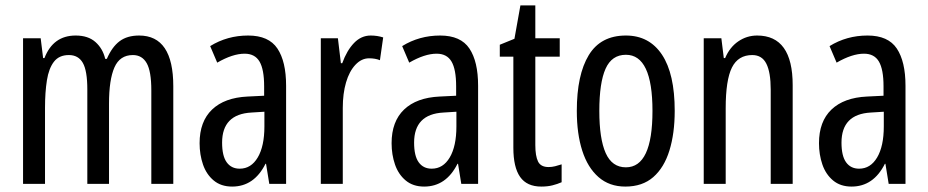

<svg xmlns="http://www.w3.org/2000/svg" viewBox="-20 -678 3422 708"><path d="M493 -547Q619 -547 619 -360V0H538V-345Q538 -415 521 -445Q504 -475 470 -475Q422 -475 402 -429.5Q382 -384 382 -296V0H302V-348Q302 -417 285.5 -446Q269 -475 234 -475Q198 -475 179 -450.5Q160 -426 153 -382Q146 -338 146 -281V0H65V-537H130L139 -464H144Q176 -547 259 -547Q305 -547 332 -523Q359 -499 368 -461H374Q393 -505 421 -526Q449 -547 493 -547Z M895 -547Q971 -547 1003 -499Q1035 -451 1035 -362V0H973L961 -74H959Q917 10 836 10Q795 10 768 -12.5Q741 -35 728.5 -71.5Q716 -108 716 -150Q716 -230 762 -274Q808 -318 893 -322L954 -325V-360Q954 -422 937 -451Q920 -480 882 -480Q838 -480 781 -447L755 -508Q818 -547 895 -547ZM907 -263Q799 -257 799 -152Q799 -103 816 -79.5Q833 -56 864 -56Q906 -56 930.5 -97.5Q955 -139 955 -212V-266Z M1347 -547Q1371 -547 1393 -540L1381 -456Q1364 -463 1341 -463Q1313 -463 1290.5 -439Q1268 -415 1256 -374Q1244 -333 1244 -280V0H1163V-537H1226L1237 -445H1242Q1259 -492 1285.5 -519.5Q1312 -547 1347 -547Z M1603 -547Q1679 -547 1711 -499Q1743 -451 1743 -362V0H1681L1669 -74H1667Q1625 10 1544 10Q1503 10 1476 -12.5Q1449 -35 1436.5 -71.5Q1424 -108 1424 -150Q1424 -230 1470 -274Q1516 -318 1601 -322L1662 -325V-360Q1662 -422 1645 -451Q1628 -480 1590 -480Q1546 -480 1489 -447L1463 -508Q1526 -547 1603 -547ZM1615 -263Q1507 -257 1507 -152Q1507 -103 1524 -79.5Q1541 -56 1572 -56Q1614 -56 1638.5 -97.5Q1663 -139 1663 -212V-266Z M2003 -62Q2015 -62 2027 -65Q2039 -68 2051 -72V-6Q2035 1 2017 5.5Q1999 10 1976 10Q1923 10 1898 -25.5Q1873 -61 1873 -133V-469H1823V-513L1877 -535L1899 -658H1954V-537H2044V-469H1954V-143Q1954 -103 1964 -82.5Q1974 -62 2003 -62Z M2468 -269Q2468 -186 2448.5 -123Q2429 -60 2389 -25Q2349 10 2286 10Q2227 10 2187 -25Q2147 -60 2127 -122.5Q2107 -185 2107 -269Q2107 -402 2151 -474.5Q2195 -547 2288 -547Q2374 -547 2421 -476.5Q2468 -406 2468 -269ZM2190 -269Q2190 -166 2213.5 -113.5Q2237 -61 2288 -61Q2386 -61 2386 -269Q2386 -476 2288 -476Q2236 -476 2213 -424.5Q2190 -373 2190 -269Z M2772 -547Q2903 -547 2903 -364V0H2822V-348Q2822 -411 2806 -443Q2790 -475 2754 -475Q2702 -475 2679 -429Q2656 -383 2656 -279V0H2575V-537H2640L2649 -464H2654Q2671 -504 2702.5 -525.5Q2734 -547 2772 -547Z M3179 -547Q3255 -547 3287 -499Q3319 -451 3319 -362V0H3257L3245 -74H3243Q3201 10 3120 10Q3079 10 3052 -12.5Q3025 -35 3012.5 -71.5Q3000 -108 3000 -150Q3000 -230 3046 -274Q3092 -318 3177 -322L3238 -325V-360Q3238 -422 3221 -451Q3204 -480 3166 -480Q3122 -480 3065 -447L3039 -508Q3102 -547 3179 -547ZM3191 -263Q3083 -257 3083 -152Q3083 -103 3100 -79.5Q3117 -56 3148 -56Q3190 -56 3214.5 -97.5Q3239 -139 3239 -212V-266Z"/></svg>

Font: Noto Sans Lao ExtraCondensed
Style: Regular
Weight: 400
Width: 2
Designer: Monotype Design Team
Foundry: Monotype Imaging Inc.
Version: Version 2.004; ttfautohint (v1.8.4.7-5d5b)